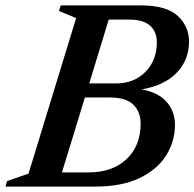

<svg xmlns="http://www.w3.org/2000/svg" viewBox="-46 -690 719 710"><path d="M235.5 -623 172 -649.5 178.5 -670H474.5Q570 -670 611.5 -631Q653 -592 653 -536.5Q653 -467.5 607 -420.5Q561 -373.5 478 -359.5Q539 -348.5 570 -313.2Q601 -278 601 -228.5Q601 -167 568.2 -115Q535.5 -63 470 -31.5Q404.5 0 306 0H-26L-19.5 -20.5L59.5 -48ZM433 -617.5H356L284 -381.5H383Q450 -381.5 492 -424.5Q534 -467.5 534 -533Q534 -573 508.8 -595.2Q483.5 -617.5 433 -617.5ZM360.5 -329.5H268L183 -52.5H282Q369.5 -52.5 421.8 -101.5Q474 -150.5 474 -233Q474 -276 447.2 -302.8Q420.5 -329.5 360.5 -329.5Z"/></svg>

Font: Newsreader 16pt SemiBold
Style: Italic
Weight: 600
Italic angle: -17°
Designer: Hugues Gentile
Foundry: Production Type
Version: Version 1.003; ttfautohint (v1.8.3)